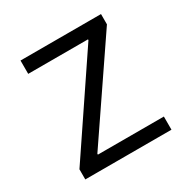

<svg xmlns="http://www.w3.org/2000/svg" viewBox="-150 -792 914 929"><g transform="rotate(-30 307.0 -327.5)"><path d="M66.8 0V-38.7L126.5 -73.5H548.2V0ZM66.8 -35.2V-56.7L436.6 -605.2L417 -550.5V-619.5H532.7V-597.6L159.3 -48.8L179.6 -103.5V-35.2ZM83 -580.5V-655H532.7V-612.6L476 -580.5Z"/></g></svg>

Font: Intel One Mono Light
Style: Regular
Weight: 300
Monospace: yes
Designer: Fred Shallcrass
Foundry: Frere-Jones Type LLC
Version: Version 1.004